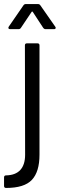

<svg xmlns="http://www.w3.org/2000/svg" viewBox="-52 -720 295 948"><path d="M-32 198V156Q-32 146 -22 146Q25 145 48.5 119Q72 93 72 44L71 -496Q71 -506 81 -506H133Q143 -506 143 -496V44Q143 128 105.5 168Q68 208 -22 208Q-32 208 -32 198ZM-9 -588 64 -694Q68 -700 76 -700H135Q143 -700 147 -694L221 -588Q223 -586 223 -582Q223 -580 221 -578Q219 -576 215 -576H173Q166 -576 161 -583L110 -661Q109 -663 107 -663Q105 -663 104 -661L51 -582Q47 -576 39 -576H-2Q-8 -576 -10 -579.5Q-12 -583 -9 -588Z"/></svg>

Font: Barlow Semi Condensed
Style: Regular
Weight: 400
Width: 4
Designer: Jeremy Tribby
Foundry: Tribby Type
Version: Version 1.408;December 10, 2018;FontCreator 11.5.0.2430 64-b